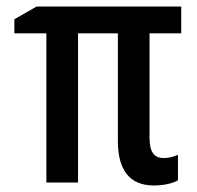

<svg xmlns="http://www.w3.org/2000/svg" viewBox="-20 -559 603 588"><path d="M451 9C483 9 511 2 525 -7V-85C513 -79 497 -75 481 -75C454 -75 438 -91 438 -136V-457H535V-539H92L24 -500V-457H122V0H219V-457H341V-127C341 -37 378 9 451 9Z"/></svg>

Font: Noto Sans Mono SemiCondensed Medium
Style: Regular
Weight: 500
Width: 4
Designer: Monotype Design Team
Foundry: Monotype Imaging Inc.
Version: Version 2.014